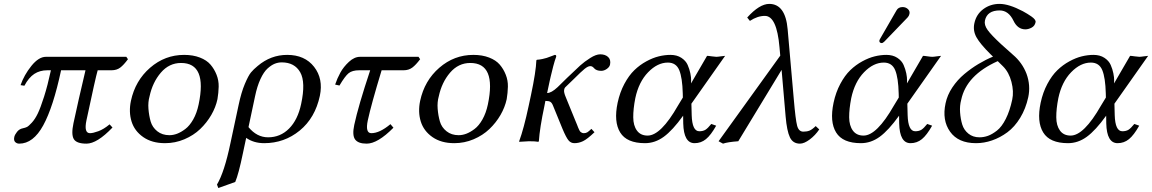

<svg xmlns="http://www.w3.org/2000/svg" viewBox="-20 -718 5856 976"><path d="M622.1 -429.2 630.4 -417Q608.9 -387.7 591.1 -374.3Q573.2 -360.8 546.9 -360.8H476.6Q465.8 -324.7 419.4 -106Q405.8 -41 437.5 -41Q452.6 -41 480 -51Q507.3 -61 537.1 -85.9L551.8 -69.8Q473.6 12.2 419.4 12.2Q369.1 12.2 355.2 -11Q341.3 -34.2 353.5 -91.8Q377.9 -206.1 414.6 -360.8H290.5Q250.5 -173.3 199.7 -80.6Q148.9 12.2 77.6 12.2Q65.9 12.2 57.4 4.2Q48.8 -3.9 52.7 -22Q55.2 -33.2 66.7 -47.9Q78.1 -62.5 96.2 -65.9Q108.4 -68.4 116.9 -72.5Q125.5 -76.7 141.8 -94.5Q158.2 -112.3 172.1 -141.1Q186 -169.9 204.1 -226.8Q222.2 -283.7 238.8 -360.8H220.7Q182.6 -360.8 154.3 -342.3Q126 -323.7 104 -282.2L84.5 -285.2Q102.5 -336.9 139.6 -383.1Q176.8 -429.2 213.4 -429.2Z M645.5 -205.1Q667.5 -308.1 742.9 -373.5Q818.4 -439 916 -439Q961.4 -439 996.1 -425.5Q1030.8 -412.1 1050 -389.6Q1069.3 -367.2 1080.8 -338.1Q1092.3 -309.1 1091.6 -277.3Q1090.8 -245.6 1085.4 -213.9Q1076.7 -172.9 1054 -133.5Q1031.2 -94.2 997.6 -62Q963.9 -29.8 917.2 -10Q870.6 9.8 818.8 9.8Q752.4 9.8 708 -21.2Q663.6 -52.2 648.7 -100.6Q633.8 -148.9 645.5 -205.1ZM900.4 -397.9Q839.8 -397.9 797.6 -348.6Q755.4 -299.3 740.2 -228Q731.9 -199.2 734.6 -164.8Q737.3 -130.4 745.8 -100.6Q754.4 -70.8 779.5 -50.8Q804.7 -30.8 841.3 -30.8Q860.4 -30.8 880.4 -38.3Q900.4 -45.9 922.1 -62.3Q943.8 -78.6 962.2 -110.8Q980.5 -143.1 989.7 -187Q1034.2 -397.9 900.4 -397.9Z M1175.8 207 1089.8 237.8 1083 220.2Q1120.6 157.2 1151.4 9.8L1192.9 -184.1Q1206.5 -248.5 1224.6 -291.3Q1242.7 -334 1255.9 -349.9Q1269 -365.7 1290 -382.8Q1356.4 -439 1439.9 -439Q1529.3 -439 1576.7 -378.2Q1624 -317.4 1606 -231Q1582 -118.7 1503.7 -54.4Q1425.3 9.8 1322.8 9.8Q1270 9.8 1231.4 -17.1L1214.8 61Q1192.9 167 1175.8 207ZM1510.7 -189Q1534.7 -300.3 1506.1 -350.6Q1477.5 -400.9 1412.1 -400.9Q1393.6 -400.9 1376.5 -394Q1359.4 -387.2 1340.1 -369.9Q1320.8 -352.5 1304 -316.2Q1287.1 -279.8 1276.4 -228L1243.2 -71.8Q1285.6 -20 1342.8 -20Q1405.3 -20 1449.5 -64.5Q1493.7 -108.9 1510.7 -189Z M1810.5 -429.2H2107.4L2115.7 -417Q2094.2 -388.2 2075.9 -374.5Q2057.6 -360.8 2031.7 -360.8H1919.9Q1866.7 -185.5 1849.6 -106Q1835.9 -41 1867.7 -41Q1909.7 -41 1964.8 -86.9L1980 -68.8Q1899.9 12.2 1843.8 12.2Q1800.8 12.2 1785.2 -9Q1769.5 -30.3 1780.8 -83Q1801.3 -179.2 1861.8 -360.8H1806.2Q1770.5 -360.8 1752.2 -345.9Q1733.9 -331.1 1705.6 -283.2L1683.6 -288.1Q1694.3 -319.8 1710.2 -348.9Q1726.1 -377.9 1753.7 -403.6Q1781.2 -429.2 1810.5 -429.2Z M2115.7 -205.1Q2137.7 -308.1 2213.1 -373.5Q2288.6 -439 2386.2 -439Q2431.6 -439 2466.3 -425.5Q2501 -412.1 2520.3 -389.6Q2539.6 -367.2 2551 -338.1Q2562.5 -309.1 2561.8 -277.3Q2561 -245.6 2555.7 -213.9Q2546.9 -172.9 2524.2 -133.5Q2501.5 -94.2 2467.8 -62Q2434.1 -29.8 2387.5 -10Q2340.8 9.8 2289.1 9.8Q2222.7 9.8 2178.2 -21.2Q2133.8 -52.2 2118.9 -100.6Q2104 -148.9 2115.7 -205.1ZM2370.6 -397.9Q2310.1 -397.9 2267.8 -348.6Q2225.6 -299.3 2210.4 -228Q2202.1 -199.2 2204.8 -164.8Q2207.5 -130.4 2216.1 -100.6Q2224.6 -70.8 2249.8 -50.8Q2274.9 -30.8 2311.5 -30.8Q2330.6 -30.8 2350.6 -38.3Q2370.6 -45.9 2392.3 -62.3Q2414.1 -78.6 2432.4 -110.8Q2450.7 -143.1 2460 -187Q2504.4 -397.9 2370.6 -397.9Z M2807.1 -429.2Q2800.3 -411.6 2792.2 -380.9Q2784.2 -350.1 2779.3 -328.6L2774.4 -307.1L2761.2 -245.1Q2782.7 -245.1 2814.5 -274.9L2862.3 -321.8Q2907.2 -365.2 2929.2 -385Q2951.2 -404.8 2980.5 -423.3Q3009.8 -441.9 3031.2 -441.9Q3056.2 -441.9 3071 -428.5Q3085.9 -415 3081.1 -390.1Q3078.6 -377.4 3064.7 -367.7Q3050.8 -357.9 3036.1 -357.9Q3011.7 -357.9 3000 -371.1Q2991.2 -382.3 2980 -381.8Q2969.2 -381.8 2952.1 -368.2Q2935.1 -354.5 2897.5 -316.9L2853 -273.9Q2849.1 -270 2847.7 -261.2Q2845.2 -249 2856.4 -223.1L2903.8 -106.9Q2907.7 -98.1 2912.4 -86.2Q2917 -74.2 2919.2 -68.8Q2921.4 -63.5 2924.8 -56.6Q2928.2 -49.8 2931.2 -47.4Q2934.1 -44.9 2938.2 -43Q2942.4 -41 2947.8 -41Q2958 -41 2965.3 -45.4Q2972.7 -49.8 2986.3 -63L3002 -45.9Q2965.3 -10.7 2943.8 -0.5Q2922.4 9.8 2899.9 9.8Q2881.8 9.8 2869.9 -4.6Q2857.9 -19 2839.4 -63L2791.5 -180.2Q2785.6 -195.3 2777.8 -200.2Q2770 -205.1 2752.4 -205.1L2747.6 -180.2Q2723.6 -67.4 2719.2 0L2716.3 2.9Q2703.1 0 2668.9 0L2619.6 2.9L2619.1 0Q2642.6 -63.5 2667.5 -180.2L2679.2 -234.9Q2704.6 -355 2706.5 -411.1L2709 -414.1Q2723.6 -415 2737.8 -418.2Q2752 -421.4 2758.8 -423.6Q2765.6 -425.8 2781.5 -431.9Q2797.4 -438 2800.3 -439Q2809.1 -439 2807.1 -429.2Z M3494.6 -190.9 3496.1 -132.8Q3498.5 -50.8 3534.7 -50.8Q3553.7 -50.8 3565.9 -58.3Q3578.1 -65.9 3595.7 -87.9L3620.6 -79.1Q3593.8 -31.2 3568.6 -10.7Q3543.5 9.8 3510.7 9.8Q3455.6 9.8 3453.1 -90.8L3452.6 -129.9Q3398.9 -55.2 3354.2 -22.7Q3309.6 9.8 3258.8 9.8Q3166 9.8 3132.6 -44.7Q3099.1 -99.1 3119.6 -195.8Q3130.9 -248.5 3153.8 -291.5Q3176.8 -334.5 3204.6 -361.3Q3232.4 -388.2 3265.6 -406.2Q3298.8 -424.3 3329.1 -431.6Q3359.4 -439 3388.2 -439Q3420.9 -439 3443.6 -424.1Q3466.3 -409.2 3475.6 -387.9Q3484.9 -366.7 3489.3 -345.2Q3493.7 -323.7 3493.2 -309.1L3492.7 -293.9L3574.2 -434.1Q3581.5 -434.1 3597.7 -431.6Q3613.8 -429.2 3621.1 -429.2Q3628.9 -429.2 3644.3 -431.6Q3659.7 -434.1 3666 -434.1ZM3451.2 -222.2 3450.7 -243.2Q3448.7 -322.8 3432.9 -361.3Q3417 -399.9 3375 -399.9Q3322.3 -399.9 3274.7 -350.8Q3227.1 -301.8 3209.5 -219.2Q3198.7 -164.1 3199 -121.8Q3199.2 -79.6 3217.8 -54.2Q3236.3 -28.8 3272 -28.8Q3339.4 -28.8 3426.3 -181.2Z M4144.5 -60.1Q4124.5 -30.3 4096.2 -9Q4067.9 12.2 4046.4 12.2Q4010.7 12.2 3995.4 -19.8Q3980 -51.8 3973.6 -126L3953.1 -362.8L3732.9 0Q3679.2 3.9 3655.3 12.2L3632.8 0L3946.3 -435.1L3942.4 -478Q3928.7 -637.2 3868.2 -637.2Q3830.6 -637.2 3792 -611.8L3778.3 -628.9Q3840.3 -697.8 3890.1 -698.2Q3972.7 -698.2 3983.9 -568.8L4015.1 -213.9Q4023.9 -109.9 4032 -79.3Q4040 -48.8 4063.5 -48.8Q4082 -48.8 4095 -54Q4107.9 -59.1 4126.5 -77.1Z M4568.4 -682.1Q4584 -682.1 4595.2 -671.9Q4606.4 -661.6 4603 -647Q4600.6 -636.2 4593.3 -628.9L4475.6 -506.8Q4467.8 -499 4461.7 -499Q4455.6 -499 4452.4 -502.9Q4449.2 -506.8 4450.2 -512.2Q4450.7 -515.6 4454.6 -522L4537.1 -665Q4546.4 -682.1 4568.4 -682.1ZM4592.3 -190.9 4593.8 -132.8Q4596.2 -50.8 4632.3 -50.8Q4651.4 -50.8 4663.6 -58.3Q4675.8 -65.9 4693.4 -87.9L4718.3 -79.1Q4691.4 -31.2 4666.3 -10.7Q4641.1 9.8 4608.4 9.8Q4553.2 9.8 4550.8 -90.8L4550.3 -129.9Q4496.6 -55.2 4451.9 -22.7Q4407.2 9.8 4356.4 9.8Q4263.7 9.8 4230.2 -44.7Q4196.8 -99.1 4217.3 -195.8Q4228.5 -248.5 4251.5 -291.5Q4274.4 -334.5 4302.2 -361.3Q4330.1 -388.2 4363.3 -406.2Q4396.5 -424.3 4426.8 -431.6Q4457 -439 4485.8 -439Q4518.6 -439 4541.3 -424.1Q4564 -409.2 4573.2 -387.9Q4582.5 -366.7 4586.9 -345.2Q4591.3 -323.7 4590.8 -309.1L4590.3 -293.9L4671.9 -434.1Q4679.2 -434.1 4695.3 -431.6Q4711.4 -429.2 4718.8 -429.2Q4726.6 -429.2 4741.9 -431.6Q4757.3 -434.1 4763.7 -434.1ZM4548.8 -222.2 4548.3 -243.2Q4546.4 -322.8 4530.5 -361.3Q4514.6 -399.9 4472.7 -399.9Q4419.9 -399.9 4372.3 -350.8Q4324.7 -301.8 4307.1 -219.2Q4296.4 -164.1 4296.6 -121.8Q4296.9 -79.6 4315.4 -54.2Q4334 -28.8 4369.6 -28.8Q4437 -28.8 4523.9 -181.2Z M5027.8 -430.2 5015.6 -441.9Q4962.4 -494.6 4943.6 -528.6Q4924.8 -562.5 4933.1 -600.1Q4942.9 -645.5 4978.8 -671.9Q5014.6 -698.2 5061 -698.2Q5108.4 -698.2 5179.2 -661.1Q5194.8 -652.3 5202.1 -647.9Q5209.5 -643.6 5222.2 -634.8Q5234.9 -626 5240.2 -618.7Q5245.6 -611.3 5244.1 -605Q5240.2 -585.9 5223.9 -577.4Q5207.5 -568.8 5192.4 -568.8Q5152.8 -568.8 5131.8 -612.8Q5106.9 -664.6 5062 -665Q4998 -665 4986.8 -613.8Q4981.9 -591.3 5000.5 -565.4Q5019 -539.6 5069.3 -493.2L5128.9 -439.9Q5176.3 -399.9 5198.2 -342.8Q5219.7 -283.7 5207 -224.1Q5194.3 -165.5 5166 -119.1Q5137.7 -72.8 5100.6 -45.4Q5063.5 -18.1 5022.9 -4.2Q4982.4 9.8 4941.4 9.8Q4851.1 9.8 4809.6 -48.6Q4768.1 -106.9 4786.6 -192.9Q4795.4 -234.9 4821 -273.4Q4846.7 -312 4882.1 -341.6Q4917.5 -371.1 4953.9 -392.8Q4990.2 -414.6 5027.8 -430.2ZM5051.8 -407.2Q4892.6 -335.9 4866.2 -210.9Q4857.9 -180.7 4860.4 -147Q4862.8 -113.3 4871.3 -85.2Q4879.9 -57.1 4902.8 -38.6Q4925.8 -20 4959 -20Q4981 -20 5002.2 -27.6Q5023.4 -35.2 5047.9 -54.2Q5072.3 -73.2 5092.8 -113.8Q5113.3 -154.3 5125.5 -211.9Q5134.3 -252.4 5121.6 -301.5Q5108.9 -350.6 5078.6 -380.9Z M5645 -190.9 5646.5 -132.8Q5648.9 -50.8 5685.1 -50.8Q5704.1 -50.8 5716.3 -58.3Q5728.5 -65.9 5746.1 -87.9L5771 -79.1Q5744.1 -31.2 5719 -10.7Q5693.8 9.8 5661.1 9.8Q5606 9.8 5603.5 -90.8L5603 -129.9Q5549.3 -55.2 5504.6 -22.7Q5460 9.8 5409.2 9.8Q5316.4 9.8 5283 -44.7Q5249.5 -99.1 5270 -195.8Q5281.2 -248.5 5304.2 -291.5Q5327.1 -334.5 5355 -361.3Q5382.8 -388.2 5416 -406.2Q5449.2 -424.3 5479.5 -431.6Q5509.8 -439 5538.6 -439Q5571.3 -439 5594 -424.1Q5616.7 -409.2 5626 -387.9Q5635.3 -366.7 5639.6 -345.2Q5644 -323.7 5643.6 -309.1L5643.1 -293.9L5724.6 -434.1Q5731.9 -434.1 5748 -431.6Q5764.2 -429.2 5771.5 -429.2Q5779.3 -429.2 5794.7 -431.6Q5810.1 -434.1 5816.4 -434.1ZM5601.6 -222.2 5601.1 -243.2Q5599.1 -322.8 5583.3 -361.3Q5567.4 -399.9 5525.4 -399.9Q5472.7 -399.9 5425 -350.8Q5377.4 -301.8 5359.9 -219.2Q5349.1 -164.1 5349.4 -121.8Q5349.6 -79.6 5368.2 -54.2Q5386.7 -28.8 5422.4 -28.8Q5489.7 -28.8 5576.7 -181.2Z"/></svg>

Font: Linux Biolinum
Style: Italic
Weight: 400
Italic angle: -12°
Designer: Philipp H. Poll
Foundry: Philipp H. Poll
Version: Version 1.1.3 ; ttfautohint (v0.9)